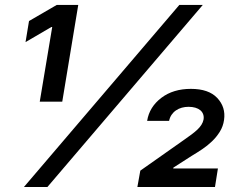

<svg xmlns="http://www.w3.org/2000/svg" viewBox="-20 -747 963 767"><path d="M528.8 0 540.5 -65.3 716.6 -189.3Q732.2 -200.3 745.4 -210Q758.5 -219.8 768.5 -229.2Q778.4 -238.6 784.6 -248.4Q790.8 -258.2 793 -268.8Q795.1 -280.5 791.7 -290.1Q788.4 -299.7 780.4 -306.5Q772.4 -313.2 760.3 -316.8Q748.2 -320.3 733.3 -320.3Q719.1 -320.3 706.3 -316.8Q693.5 -313.2 683.1 -306.1Q672.6 -299 665.5 -288.5Q658.4 -278.1 655.5 -264.2H567.8Q576.7 -320 625 -356.5Q672.2 -392 742.5 -392Q813.6 -392 847.7 -355.8Q882.5 -318.9 875 -267.8Q871.4 -242.2 858.3 -221.1Q845.2 -199.9 826.9 -182.4Q808.6 -164.8 787.3 -150.6Q766 -136.4 745.7 -124.3L672.6 -77.4L671.9 -73.9H850.5L838.8 0ZM696.4 -727.3H790.1L169.4 0H75.6ZM95.9 -663 206.7 -727.3H292.6L228.7 -340.9H138.8L188.6 -639.2H185.4L82 -578.8Z"/></svg>

Font: Inter P Semi Bold
Style: Italic
Weight: 600
Italic angle: 9.39999°
Designer: Rasmus Andersson
Foundry: rsms
Version: Version 3.018;git-588b23468